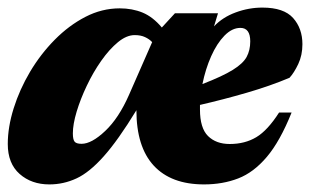

<svg xmlns="http://www.w3.org/2000/svg" viewBox="-20 -471 819 506"><path d="M748.5 -174.5Q718 -98.5 683.2 -57.5Q648.5 -16.5 607.8 -0.8Q567 15 517.5 15Q431 15 385.2 -34.5Q339.5 -84 339.5 -180.5Q291 -101 253.2 -58.8Q215.5 -16.5 181.5 -0.8Q147.5 15 110 15Q63 15 31.8 -12.5Q0.5 -40 0.5 -91.5Q0.5 -136 16 -185.5Q31.5 -235 59.2 -281.8Q87 -328.5 124.2 -366.2Q161.5 -404 205 -426.5Q248.5 -449 295.5 -449Q328.5 -449 355.8 -437.8Q383 -426.5 406.5 -398.5L441 -436H554.5L544 -401.5Q566.5 -425.5 601 -438.2Q635.5 -451 671.5 -451Q728 -451 752.5 -423.5Q777 -396 777 -354.5Q777 -325.5 766 -302.2Q755 -279 743 -266Q692 -244.5 630 -226.5Q568 -208.5 507 -194.5Q507 -188.5 507 -182.5Q507 -133.5 528.2 -112.5Q549.5 -91.5 585.5 -91.5Q625.5 -91.5 655.5 -109.5Q685.5 -127.5 715.5 -174.5ZM613.5 -397.5Q591.5 -397.5 571.5 -377Q551.5 -356.5 536.5 -322.8Q521.5 -289 513.5 -249.5Q566.5 -270 593.5 -286.8Q620.5 -303.5 630 -321Q639.5 -338.5 639.5 -362Q639.5 -397.5 613.5 -397.5ZM172 -119.5Q172 -103.5 176.5 -97.8Q181 -92 195 -92Q221.5 -92 257.2 -125.8Q293 -159.5 320 -221L381 -360Q373.5 -368 362.2 -373.2Q351 -378.5 335 -378.5Q313.5 -378.5 290.8 -359.8Q268 -341 246.8 -310.8Q225.5 -280.5 208.8 -245.2Q192 -210 182 -176.8Q172 -143.5 172 -119.5Z"/></svg>

Font: Newsreader Text ExtraBold
Style: Italic
Weight: 800
Italic angle: -17°
Designer: Hugues Gentile
Foundry: Production Type
Version: Version 1.001